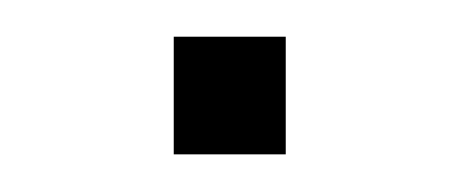

<svg xmlns="http://www.w3.org/2000/svg" viewBox="-20 -82 244 102"><path d="M72.3 -62.5H131.8V0H72.3Z"/></svg>

Font: Min Sans VF VF
Style: Regular
Weight: 400
Designer: Jinseong-Kim, NotoSansCJK, Nunito
Foundry: Jinseong-Kim
Version: Version 1.420;Glyphs 3.1.2 (3151)